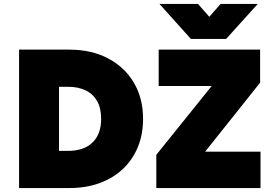

<svg xmlns="http://www.w3.org/2000/svg" viewBox="-20 -951 1369 971"><path d="M76.5 0V-700H330.5Q442.5 -700 526.5 -655.8Q610.5 -611.5 657 -532.8Q703.5 -454 703.5 -350Q703.5 -271.5 677 -207Q650.5 -142.5 601.2 -96.2Q552 -50 483.5 -25Q415 0 330.5 0ZM278.5 -188H325.5Q362.5 -188 392.8 -197.8Q423 -207.5 445.2 -227.8Q467.5 -248 479.5 -278.5Q491.5 -309 491.5 -350Q491.5 -405 470.5 -441Q449.5 -477 412 -494.5Q374.5 -512 325.5 -512H278.5ZM770.5 0V-168L1050.5 -516H782.5V-700H1295.5V-533L1017.5 -184H1297.5V0ZM945.5 -754 786.5 -931H981.5L1038.5 -866L1095.5 -931H1283.5L1123.5 -754Z"/></svg>

Font: Geologica Roman Black
Style: Regular
Weight: 900
Designer: Sindre Bremnes, Frode Helland
Foundry: Monokrom Skriftforlag AS
Version: Version 1.010;gftools[0.9.28]